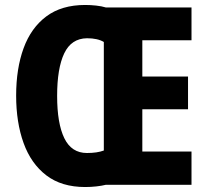

<svg xmlns="http://www.w3.org/2000/svg" viewBox="-20 -744 835 773"><path d="M323 -724Q345 -724 367.5 -721.5Q390 -719 406 -714H751V-582H553V-436H737V-304H553V-134H751V0H406Q390 4 368 6.5Q346 9 323 9Q228 9 166.5 -38Q105 -85 75 -168Q45 -251 45 -359Q45 -468 75 -550Q105 -632 166.5 -678Q228 -724 323 -724ZM330 -590Q267 -589 238.5 -529Q210 -469 210 -358Q210 -247 239 -187.5Q268 -128 330 -128Q371 -128 398 -138V-575Q373 -590 330 -590Z"/></svg>

Font: Noto Sans Hebrew Condensed ExtraBold
Style: Regular
Weight: 800
Width: 3
Designer: Monotype Design Team
Foundry: Monotype Imaging Inc.
Version: Version 2.004; ttfautohint (v1.8.4.7-5d5b)